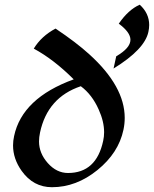

<svg xmlns="http://www.w3.org/2000/svg" viewBox="-20 -779 645 805"><path d="M197.8 5.9Q119.6 5.9 70.8 -62.5Q34.7 -113.3 34.7 -169.4Q34.7 -188.5 39.1 -208.5Q72.8 -367.7 289.1 -446.3Q205.6 -529.8 121.6 -575.2Q153.3 -627.4 212.9 -659.2Q299.8 -601.1 354.5 -551.3Q502.9 -417 502.9 -284.7Q502.9 -259.8 497.6 -234.9Q477.1 -137.7 388.4 -65.9Q299.8 5.9 197.8 5.9ZM265.1 -53.7Q383.8 -53.7 412.6 -188.5Q416.5 -206.1 416.5 -224.6Q416.5 -269.5 394 -319.3Q366.2 -382.3 318.8 -417.5Q179.2 -370.6 147.9 -223.6Q143.6 -203.6 143.6 -186Q143.6 -136.7 180.4 -95.2Q217.3 -53.7 265.1 -53.7ZM456.1 -491.7 467.3 -543Q526.9 -577.6 526.9 -612.3Q526.9 -643.6 478 -679.7Q518.1 -738.3 565.9 -759.3Q605.5 -723.1 605.5 -674.3Q605.5 -660.2 602.1 -645Q586.4 -571.8 456.1 -491.7Z"/></svg>

Font: Balgruf
Style: Italic
Weight: 500
Italic angle: -12°
Designer: Paul James Miller
Foundry: High-Logic / Made with FontCreator
Version: Version 1.201;March 28, 2021;FontCreator 13.0.0.2683 64-bit